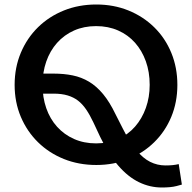

<svg xmlns="http://www.w3.org/2000/svg" viewBox="-20 -720 854 853"><path d="M699 113Q646 113 597.5 89.5Q549 66 506 16.5Q463 -33 425 -112L395 -176Q379 -210 362.5 -234Q346 -258 326.5 -273Q307 -288 280.5 -296Q254 -304 218 -304H151V-393H218Q264 -393 303 -385Q342 -377 375.5 -357Q409 -337 438 -302Q467 -267 493 -213L525 -150Q555 -90 585 -53.5Q615 -17 647 -1Q679 15 715 15Q734 15 748 13.5Q762 12 774 9L788 100Q778 103 764.5 106.5Q751 110 734.5 111.5Q718 113 699 113ZM408 13Q330 13 264 -13.5Q198 -40 149 -88Q100 -136 72.5 -201Q45 -266 45 -343Q45 -420 72.5 -485.5Q100 -551 149 -599Q198 -647 264 -673.5Q330 -700 408 -700Q485 -700 550.5 -673.5Q616 -647 665 -599Q714 -551 741 -485.5Q768 -420 768 -343Q768 -266 741 -201Q714 -136 665 -88Q616 -40 550.5 -13.5Q485 13 408 13ZM407 -83Q461 -83 505 -102.5Q549 -122 580 -157.5Q611 -193 628 -240.5Q645 -288 645 -343Q645 -400 628 -447.5Q611 -495 580 -530Q549 -565 505 -584.5Q461 -604 407 -604Q353 -604 309 -584.5Q265 -565 233.5 -529.5Q202 -494 185.5 -446.5Q169 -399 169 -343Q169 -287 185.5 -239.5Q202 -192 233.5 -157Q265 -122 309 -102.5Q353 -83 407 -83Z"/></svg>

Font: BioRhyme SemiBold
Style: Regular
Weight: 600
Designer: Aoife Mooney
Foundry: Aoife Mooney Type
Version: Version 1.600;gftools[0.9.33]